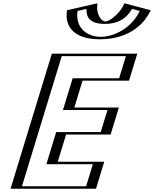

<svg xmlns="http://www.w3.org/2000/svg" viewBox="-20 -1153 941 1173"><path d="M793.7 -825 743.3 -660H459.3L409.1 -496H681.1L630.7 -331H358.7L307.9 -165H591.9L541.5 0H69.5L321.7 -825ZM760.4 -1125C760.4 -1125 718 -1022 624 -1022C530 -1022 550.4 -1125 550.4 -1125L415 -1094C394.3 -987 461.6 -913 590.6 -913C719.6 -913 832.3 -987 877 -1094ZM774.1 -810 732.9 -675H448.9L389.6 -481H661.6L620.3 -346H348.3L288.4 -150H572.4L531.1 -15H89.1L332.1 -810ZM766.6 -1106.7 856.7 -1082.7C811.7 -990.7 712.7 -928 595.2 -928C477.1 -928 417.3 -991.8 428.3 -1082.7L533.1 -1106.7C531.5 -1076 537.2 -1007 619.4 -1007C702.2 -1007 750.4 -1077.6 766.6 -1106.7ZM774.1 -810H332.1L89.1 -15H531.1L572.4 -150H288.4L348.3 -346H620.3L661.6 -481H389.6L448.9 -675H732.9ZM766.6 -1106.7C750.4 -1077.6 702.2 -1007 619.4 -1007C537.2 -1007 531.5 -1076 533.1 -1106.7L428.3 -1082.7C417.3 -991.8 477.1 -928 595.2 -928C712.7 -928 811.7 -990.7 856.7 -1082.7ZM793.7 -825H321.7L69.5 0H541.5L591.9 -165H307.9L358.7 -331H630.7L681.1 -496H409.1L459.3 -660H743.3ZM753.1 -1110.3 761.2 -1124.8 877.4 -1093.9 870.6 -1080C821.6 -979.9 713.7 -913 590.6 -913C466.9 -913 400.7 -981 412.7 -1080L414.4 -1093.9L549.6 -1124.8L548.8 -1110.3C547.2 -1081.2 552.6 -1022 624 -1022C695.9 -1022 737.7 -1082.6 753.1 -1110.3ZM749.1 -810 707.9 -675H423.9L364.6 -481H636.6L595.3 -346H323.3L263.4 -150H547.4L506.1 -15H114.1L357.1 -810ZM786.5 -1098.7 833.5 -1086.2C785.4 -982 677 -928 595.2 -928C513.1 -928 438.1 -982.6 453.7 -1086.2L508.3 -1098.7C508.6 -1073.7 504.8 -1007 619.4 -1007C734.3 -1007 771.4 -1074.5 786.5 -1098.7ZM818.7 -825H296.7L44.5 0H566.5L616.9 -165H332.9L383.7 -331H655.7L706.1 -496H434.1L484.3 -660H768.3ZM727.2 -1108.1C707.3 -1072.4 653.2 -1022 624 -1022C595.1 -1022 571.4 -1070.9 573.4 -1108.1L574.7 -1132.9L389.2 -1090.4L388.1 -1081.7C377.2 -992.3 429.6 -913 590.6 -913C750.9 -913 852 -991.2 896.3 -1081.7L900.6 -1090.4L741 -1132.9Z"/></svg>

Font: Hussar Outliner
Style: Obl
Weight: 700
Foundry: Cannot Into Space Fonts
Version: Version 0.92